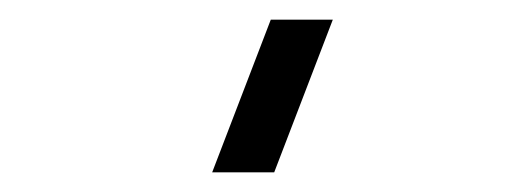

<svg xmlns="http://www.w3.org/2000/svg" viewBox="-20 -980 530 195"><path d="M195.5 -805H258.5L318 -960H255Z"/></svg>

Font: Manrope
Style: Regular
Weight: 400
Designer: Mikhail Sharanda
Foundry: Mikhail Sharanda
Version: Version 4.505